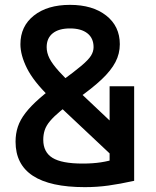

<svg xmlns="http://www.w3.org/2000/svg" viewBox="-20 -760 640 790"><path d="M329 10Q44 10 44 -177Q44 -210 53.5 -238.5Q63 -267 85 -295.5Q107 -324 143 -355.5Q179 -387 231 -425Q286 -465 315 -489.5Q344 -514 354.5 -531Q365 -548 365 -566Q365 -603 339.5 -623Q314 -643 268 -643Q222 -643 197 -623Q172 -603 172 -566Q172 -543 183.5 -520Q195 -497 223.5 -465.5Q252 -434 301 -387L516 -184L451 -110L183 -362Q118 -425 91 -479Q64 -533 64 -578Q64 -652 119.5 -696Q175 -740 268 -740Q361 -740 417 -696Q473 -652 473 -578Q473 -539 455 -504.5Q437 -470 398.5 -433.5Q360 -397 296 -352Q255 -325 228.5 -303Q202 -281 186 -262Q170 -243 164 -224.5Q158 -206 158 -185Q158 -134 196 -110.5Q234 -87 320 -87Q361 -87 394.5 -92Q428 -97 457 -107L431 -50V-405H532V-16Q473 -3 426 3.5Q379 10 329 10Z"/></svg>

Font: M PLUS Code Latin Expanded Medium
Style: Regular
Weight: 500
Width: 7
Designer: Coji Morishita
Foundry: UNDERFOREST DESIGN
Version: Version 1.002; ttfautohint (v1.8.3)